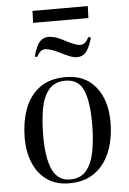

<svg xmlns="http://www.w3.org/2000/svg" viewBox="-60 -921 658 979"><g transform="rotate(-5 269.5 -432.0)"><path d="M254 14Q188 14 142 -18Q96 -50 72 -106.5Q48 -163 48 -236Q48 -313 71 -379.5Q94 -446 146 -486.5Q198 -527 283 -527Q382 -527 436.5 -459Q491 -391 491 -279Q491 -222 478 -169.5Q465 -117 436.5 -75.5Q408 -34 363 -10Q318 14 254 14ZM260 -5Q314 -5 343.5 -40Q373 -75 385 -137.5Q397 -200 397 -280Q397 -392 372 -450.5Q347 -509 279 -509Q226 -509 196 -474.5Q166 -440 154.5 -378.5Q143 -317 143 -236Q143 -123 171 -64Q199 -5 260 -5ZM144 -878H427L425 -817H142ZM351 -623Q335 -623 315.5 -630.5Q296 -638 270 -651Q242 -666 221.5 -672Q201 -678 192 -678Q179 -678 169.5 -671Q160 -664 146 -641L136 -646Q150 -700 168.5 -719.5Q187 -739 212 -739Q223 -739 242 -735Q261 -731 298 -711Q325 -697 343.5 -690.5Q362 -684 371 -684Q384 -684 394 -691Q404 -698 417 -721L429 -716Q413 -662 395 -642.5Q377 -623 351 -623Z"/></g></svg>

Font: Literata 72pt
Style: Italic
Weight: 400
Italic angle: -2°
Designer: Latin by Veronika Burian and Jose Scaglione. Greek by Irene Vlachou. Cyrillic by Vera Evstafieva
Foundry: TypeTogether
Version: Version 3.002